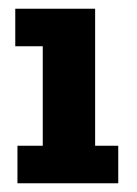

<svg xmlns="http://www.w3.org/2000/svg" viewBox="-20 -420 313 440"><path d="M20 0V-86H78V-314H15V-400H198V-86H251V0Z"/></svg>

Font: Rokkitt SemiBold
Style: Bold
Weight: 700
Version: Version 3.103